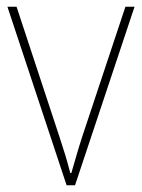

<svg xmlns="http://www.w3.org/2000/svg" viewBox="-20 -641 420 568"><path d="M177 -93 2 -621H29L156 -236Q166 -206 173.5 -181Q181 -156 188 -129H191Q199 -156 206 -180.5Q213 -205 223 -236L351 -621H378L202 -93Z"/></svg>

Font: Noto Sans Telugu UI SemiCondensed Thin
Style: Regular
Weight: 100
Width: 4
Designer: Jelle Bosma - Monotype Design Team
Foundry: Monotype Imaging Inc.
Version: Version 2.005; ttfautohint (v1.8.4.7-5d5b)